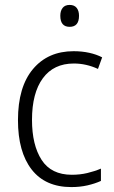

<svg xmlns="http://www.w3.org/2000/svg" viewBox="-20 -750 462 780"><path d="M270 10Q164 10 108.5 -61.5Q53 -133 53 -262Q53 -397 114 -469.5Q175 -542 279 -542Q313 -542 342.5 -535.5Q372 -529 395 -517L378 -470Q330 -492 280 -492Q198 -492 154 -432Q110 -372 110 -263Q110 -161 149 -100.5Q188 -40 272 -40Q305 -40 334.5 -47Q364 -54 390 -65V-15Q366 -4 335.5 3Q305 10 270 10ZM263 -730Q282 -730 291.5 -718Q301 -706 301 -686Q301 -641 263 -641Q225 -641 225 -686Q225 -706 234.5 -718Q244 -730 263 -730Z"/></svg>

Font: Noto Sans Lao Looped SemiCondensed Light
Style: Regular
Weight: 300
Width: 4
Designer: Mark Frömberg, Ben Mitchell
Foundry: The Fontpad Ltd
Version: Version 1.002; ttfautohint (v1.8.4.7-5d5b)